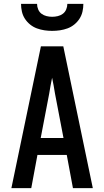

<svg xmlns="http://www.w3.org/2000/svg" viewBox="-20 -975 540 995"><path d="M39 0 192 -735H308L461 0H358L326 -172H174L142 0ZM309 -260 265 -490Q262 -511 258 -531.5Q254 -552 250 -572Q246 -552 242 -531.5Q238 -511 235 -490L191 -260ZM250 -815Q230 -815 210 -818Q190 -821 171 -828Q152 -835 136 -848Q120 -861 109 -878Q98 -895 93.5 -915Q89 -935 89 -955H172Q172 -940 178 -926Q184 -912 195.5 -903.5Q207 -895 221.5 -891.5Q236 -888 250 -888Q265 -888 279.5 -891.5Q294 -895 305.5 -903.5Q317 -912 323 -926Q329 -940 329 -955H412Q412 -935 407.5 -915Q403 -895 392 -878Q381 -861 365 -848Q349 -835 330 -828Q311 -821 291 -818Q271 -815 250 -815Z"/></svg>

Font: Iosevka Custom Semibold
Style: Regular
Weight: 600
Designer: Belleve Invis
Foundry: Belleve Invis
Version: Version 27.0.2; ttfautohint (v1.8.4)